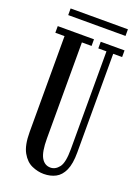

<svg xmlns="http://www.w3.org/2000/svg" viewBox="-153 -871 695 951"><g transform="rotate(20 194.0 -396.0)"><path d="M203 12Q171.5 12 140.2 -1.8Q109 -15.5 88 -52.5Q67 -89.5 67 -159.5V-665H18.5V-700H209.5V-665H158.5V-159Q158.5 -88 175.5 -58.5Q192.5 -29 223.5 -29Q249.5 -29 268.8 -53.8Q288 -78.5 288 -150V-665H245V-700H370.5V-665H323.5V-145Q323.5 -85 308 -50.8Q292.5 -16.5 265.2 -2.2Q238 12 203 12ZM48.5 -769V-804H350.5V-769Z"/></g></svg>

Font: Imbue 10pt Medium
Style: Regular
Weight: 500
Designer: Tyler Finck
Foundry: Etcetera Type Company
Version: Version 1.102; ttfautohint (v1.8.3)